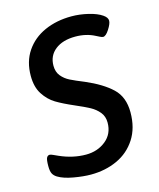

<svg xmlns="http://www.w3.org/2000/svg" viewBox="-108 -784 717 868"><g transform="rotate(-15 250.0 -350.0)"><path d="M58 -25Q45 -33 39 -44.5Q33 -56 33 -80Q33 -110 38 -119Q43 -128 52 -128Q57 -128 69 -122.5Q81 -117 90 -113Q151 -86 212 -86Q266 -86 304.5 -117Q343 -148 343 -201Q343 -230 326.5 -250Q310 -270 286 -283Q262 -296 220 -314Q169 -336 137.5 -355Q106 -374 84 -408Q62 -442 62 -494Q62 -561 94.5 -609Q127 -657 183 -682Q239 -707 309 -707Q347 -707 387 -697.5Q427 -688 450 -672Q469 -659 469 -644Q469 -630 453 -605Q437 -580 424 -580Q419 -580 409 -585Q399 -590 393 -593Q353 -614 302 -614Q243 -614 208 -586.5Q173 -559 173 -512Q173 -483 188.5 -464Q204 -445 227 -433.5Q250 -422 292 -405Q369 -372 412 -331.5Q455 -291 455 -219Q455 -146 422 -95Q389 -44 333.5 -18.5Q278 7 210 7Q175 7 129.5 -1Q84 -9 58 -25Z"/></g></svg>

Font: Asap-MediumItalic
Style: Italic
Weight: 500
Italic angle: -6°
Designer: Pablo Cosgaya
Foundry: Omnibus-Type
Version: Version 2.000; ttfautohint (v1.8)